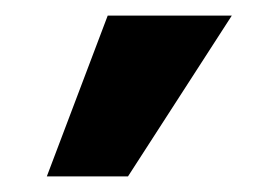

<svg xmlns="http://www.w3.org/2000/svg" viewBox="-20 -731 341 246"><path d="M40 -505 118 -711H277L144 -505Z"/></svg>

Font: Ysabeau SC ExtraBold
Style: Regular
Weight: 800
Designer: Christian Thalmann (Catharsis Fonts)
Version: Version 2.001;gftools[0.9.30]; featfreeze: smcp